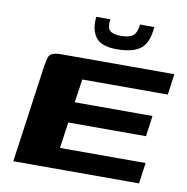

<svg xmlns="http://www.w3.org/2000/svg" viewBox="-74 -705 758 777"><g transform="rotate(10 305.5 -317.0)"><path d="M30.7 0 86.5 -398.7Q90.3 -421.5 93.9 -434.8Q97.5 -448.1 109.8 -454.1Q122 -460 149.1 -460H611.4L599.7 -374.2H248.2L234.2 -278.1H553.6L542 -193H222.6L207.4 -85.8H559.3L547.4 0ZM363.2 -519Q299.3 -519 276.6 -550.6Q254 -582.3 260 -633.9H317.7Q313.1 -599.7 325.4 -587.4Q337.8 -575.2 371 -575.2Q404.8 -575.2 420.4 -587.1Q436 -599 439.7 -633.9H498.3Q493.4 -567.9 461.5 -543.4Q429.7 -519 363.2 -519Z"/></g></svg>

Font: Genos Thin
Style: Italic
Weight: 100
Italic angle: -8°
Designer: Robert E. Leuschke
Foundry: Robert E. Leuschke
Version: Version 1.010